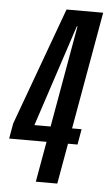

<svg xmlns="http://www.w3.org/2000/svg" viewBox="-62 -709 421 744"><g transform="rotate(5 148.0 -337.5)"><path d="M106 0H189.5L217.5 -157.5H254.5L265 -218H228L309 -675H166.5L-1 -217L-11.5 -157.5H134ZM81.5 -218 212 -614H214.5L144.5 -218Z"/></g></svg>

Font: Anybody ExtraCondensed
Style: Italic
Weight: 400
Width: 2
Italic angle: -10°
Version: Version 1.113;gftools[0.9.25]